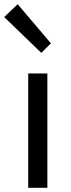

<svg xmlns="http://www.w3.org/2000/svg" viewBox="-42 -892 337 912"><path d="M154 -641 200 -686 42 -872 -22 -811ZM92 0H183V-543H92Z"/></svg>

Font: Spoqa Han Sans Neo Regular
Style: Regular
Weight: 400
Designer: [Spoqa Han Sans Neo] Dong-huui Kim  Younghwa Kang  Yujin Lee  [Noto Sans] Ryoko NISHIZUKA  (kana & ideographs); Paul D. 
Foundry: Spoqa (http://www.spoqa-han-sans.com)
Version: Version 1.000